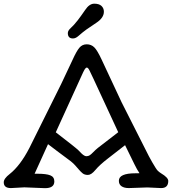

<svg xmlns="http://www.w3.org/2000/svg" viewBox="-44 -1006 920 1027"><path d="M254.4 -298.3Q362.3 -215.3 375 -202.6L392.6 -184.6Q407.7 -170.4 418 -170.4Q428.2 -170.4 436 -175.5Q443.8 -180.7 454.8 -192.1Q465.8 -203.6 479.5 -214.8L588.4 -298.8L455.1 -586.4Q441.9 -615.2 434.3 -629.9Q426.8 -644.5 420.7 -644.5Q414.6 -644.5 408.4 -634Q402.3 -623.5 392.6 -601.6ZM86.4 -3.9 14.2 0Q-23.9 0 -23.9 -30.8Q-23.9 -50.8 7.8 -75.2Q64.5 -120.1 113.3 -214.8L283.2 -556.6L343.8 -685.1Q365.2 -732.4 380.6 -750.7Q396 -769 419.9 -769Q443.8 -769 460.2 -752.9Q476.6 -736.8 499.5 -687.5L606.4 -459Q743.7 -186.5 752.4 -170.4L770.5 -137.7Q792 -100.1 800.3 -92.3Q808.6 -84.5 817.4 -79.1Q856 -56.2 856 -38.1Q856 0 817.9 0L744.1 -3.4L645 0Q620.1 0 606 -9.8Q591.8 -19.5 591.8 -39.1Q591.8 -79.1 680.7 -79.1Q686 -79.1 691.4 -79.1Q696.8 -79.1 702.1 -79.6Q689 -98.6 674.8 -127.9L625 -229.5L533.2 -158.2Q488.3 -123.5 466.3 -96.9Q444.3 -70.3 426.3 -70.3Q408.2 -70.3 397.7 -79.1Q387.2 -87.9 378.9 -97.7L358.4 -121.1Q349.6 -131.3 335 -143.1L259.8 -199.2Q236.8 -215.8 212.9 -234.9L141.1 -76.7H155.8Q203.6 -76.7 225.1 -68.1Q246.6 -59.6 246.6 -35.6Q246.6 0.5 196.8 0.5ZM346.2 -800.3Q318.8 -800.3 318.8 -829.1Q318.8 -842.3 335 -856.7Q351.1 -871.1 372.1 -897.9L390.6 -922.9Q399.9 -935.5 411.1 -952.1Q433.6 -986.3 460 -986.3Q486.3 -986.3 499 -974.1Q511.7 -961.9 511.7 -943.4Q511.7 -910.6 470.9 -883.8Q430.2 -856.9 418.9 -848.6L398.4 -833Q389.6 -826.2 375 -813.2Q360.4 -800.3 346.2 -800.3Z"/></svg>

Font: Oldenburg
Style: Regular
Weight: 400
Designer: Nicole Fally
Foundry: Nicole Fally
Version: Version 1.001